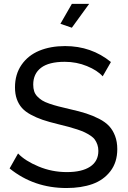

<svg xmlns="http://www.w3.org/2000/svg" viewBox="-20 -949 649 976"><path d="M345.2 -808.1 287.1 -828.1 345.2 -929.2H433.1ZM502 -561Q475.1 -591.3 422.1 -613Q369.1 -634.8 309.1 -634.8Q228.5 -634.8 188.7 -604.5Q148.9 -574.2 148.9 -519Q148.9 -500 153.6 -485.4Q158.2 -470.7 169.4 -459Q180.7 -447.3 194.1 -438.7Q207.5 -430.2 231 -422.1Q254.4 -414.1 277.3 -408.2Q300.3 -402.3 335.9 -394Q383.8 -383.3 418 -372.3Q452.1 -361.3 483.9 -345Q515.6 -328.6 534.7 -308.1Q553.7 -287.6 564.9 -258.1Q576.2 -228.5 576.2 -190.9Q576.2 -124.5 541.5 -79.1Q506.8 -33.7 450 -13.4Q393.1 6.8 317.9 6.8Q151.9 6.8 28.8 -92.8L71.8 -168.9Q107.4 -131.3 175.8 -102.8Q244.1 -74.2 319.8 -74.2Q396.5 -74.2 438.2 -101.8Q480 -129.4 480 -182.1Q480 -199.2 475.1 -213.4Q470.2 -227.5 462.6 -238.5Q455.1 -249.5 440.4 -259.3Q425.8 -269 411.1 -276.1Q396.5 -283.2 372.8 -291Q349.1 -298.8 328.1 -304.4Q307.1 -310.1 274.9 -317.9Q228.5 -329.1 196.3 -340.1Q164.1 -351.1 136 -366.5Q107.9 -381.8 91.3 -400.6Q74.7 -419.4 65.4 -445.3Q56.2 -471.2 56.2 -504.9Q56.2 -571.3 89.4 -619.4Q122.6 -667.5 179.7 -691.2Q236.8 -714.8 311 -714.8Q444.3 -714.8 543.9 -633.8Z"/></svg>

Font: Rawline Medium
Style: Regular
Weight: 500
Designer: Matt McInerney, Pablo Impallari, Rodrigo Fuenzalida
Foundry: Matt McInerney, Pablo Impallari, Rodrigo Fuenzalida
Version: Version 4.020;PS 004.020;hotconv 1.0.88;makeotf.lib2.5.64775